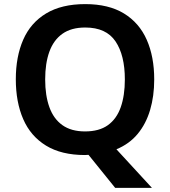

<svg xmlns="http://www.w3.org/2000/svg" viewBox="-20 -745 828 935"><path d="M731 -358Q731 -277 711 -209.5Q691 -142 650.5 -93Q610 -44 547 -18L720 170H541L411 9Q407 9 402.5 9.5Q398 10 394 10Q279 10 204 -36Q129 -82 93 -165Q57 -248 57 -359Q57 -469 93 -551.5Q129 -634 204.5 -679.5Q280 -725 395 -725Q509 -725 583.5 -679.5Q658 -634 694.5 -551.5Q731 -469 731 -358ZM200 -358Q200 -280 220.5 -223Q241 -166 284 -135.5Q327 -105 394 -105Q463 -105 505.5 -135.5Q548 -166 568 -223Q588 -280 588 -358Q588 -476 542.5 -543.5Q497 -611 395 -611Q327 -611 284 -580.5Q241 -550 220.5 -493.5Q200 -437 200 -358Z"/></svg>

Font: Noto Sans Oriya SemiBold
Style: Regular
Weight: 600
Version: Version 2.003